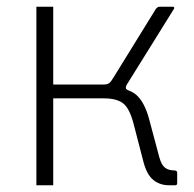

<svg xmlns="http://www.w3.org/2000/svg" viewBox="-20 -550 577 570"><path d="M88 0V-530H138V-299H304L309 -290Q362 -289 385.5 -267.5Q409 -246 422 -199L453 -83Q459 -61 469.5 -52.5Q480 -44 498 -44Q506 -44 506 -37V-7Q506 -3 504.5 -1.5Q503 0 500 0H482Q455 0 435.5 -15.5Q416 -31 406 -69L378 -177Q366 -226 347 -242Q328 -258 288 -258H138V0ZM287 -280V-299Q299 -299 304.5 -303.5Q310 -308 317 -320L443 -524Q446 -527 448 -528.5Q450 -530 455 -530H493Q496 -530 497 -528Q498 -526 496 -523L356 -298Q353 -292 353.5 -288.5Q354 -285 362 -281Z"/></svg>

Font: Libre Franklin ExtraLight
Style: Regular
Weight: 250
Designer: Pablo Impallari, Rodrigo Fuenzalida, Nhung Nguyen
Foundry: Impallari Type
Version: Version 3.000